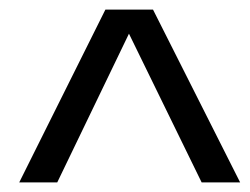

<svg xmlns="http://www.w3.org/2000/svg" viewBox="-20 -708 519 399"><path d="M479 -329H399L248 -638L99 -329H20L199 -688H298Z"/></svg>

Font: Libra Sans
Style: Italic
Weight: 400
Italic angle: -12°
Foundry: Context Ltd
Version: Version 1.002